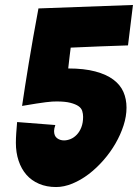

<svg xmlns="http://www.w3.org/2000/svg" viewBox="-20 -749 556 774"><path d="M206 5Q168 5 137.5 -8Q107 -21 86.5 -44.5Q66 -68 55 -101Q44 -134 44 -173Q44 -192 45.5 -213Q47 -234 49 -257L203 -245Q198 -230 198 -221Q198 -201 210 -192Q222 -183 238 -183Q251 -183 264.5 -188.5Q278 -194 289.5 -206Q301 -218 308 -236Q315 -254 315 -278Q315 -290 311.5 -301.5Q308 -313 296.5 -321Q285 -329 264 -334.5Q243 -340 209 -340Q200 -340 190.5 -339.5Q181 -339 165 -337Q149 -335 126.5 -331.5Q104 -328 69 -322Q80 -397 96 -494.5Q112 -592 135 -715L516 -729L496 -566Q440 -564 382.5 -562Q325 -560 265 -557Q263 -543 260.5 -521Q258 -499 255 -473Q319 -473 364 -461Q409 -449 437 -428Q465 -407 477.5 -378.5Q490 -350 490 -315Q490 -280 478 -243Q466 -206 445.5 -170.5Q425 -135 397 -103Q369 -71 337.5 -47Q306 -23 272 -9Q238 5 206 5Z"/></svg>

Font: Bangers
Style: Regular
Weight: 400
Designer: vernon adams
Foundry: Vernon Adams
Version: Version 2.000